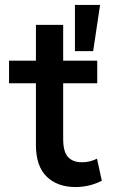

<svg xmlns="http://www.w3.org/2000/svg" viewBox="-20 -740 470 775"><path d="M284.5 15Q212 15 168.5 -27Q125 -69 125 -155.5V-404H16.5V-495H125V-639.5H235V-495H372.5V-404H235V-179.5Q235 -127 254.8 -106Q274.5 -85 310.5 -85Q328 -85 343.5 -89Q359 -93 371.5 -99.5L391 -10.5Q369.5 1 341.8 8Q314 15 284.5 15ZM282.5 -533.5V-720H384L356 -533.5Z"/></svg>

Font: Geologica
Style: Regular
Weight: 400
Designer: Sindre Bremnes, Frode Helland
Foundry: Monokrom Skriftforlag AS
Version: Version 1.010; ttfautohint (v1.8.4.7-5d5b);gftools[0.9.28]